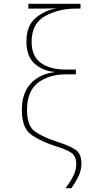

<svg xmlns="http://www.w3.org/2000/svg" viewBox="-20 -780 540 1002"><path d="M353 202Q375 170 390 139Q405 108 405 73Q405 19 369 -2Q333 -23 279 -40Q208 -63 164.5 -92Q121 -121 121 -206Q121 -304 178 -348Q235 -392 326 -392H376V-417H326Q242 -417 193.5 -451.5Q145 -486 145 -562Q145 -658 216 -696.5Q287 -735 375 -735H400V-760H128V-735H188Q217 -735 238 -735.5Q259 -736 274 -737Q207 -723 162.5 -683Q118 -643 118 -564Q118 -485 161 -447.5Q204 -410 262 -405V-403Q185 -393 139.5 -343Q94 -293 94 -206Q94 -109 146.5 -74.5Q199 -40 268 -18Q324 -1 351 16.5Q378 34 378 76Q378 102 366 130.5Q354 159 322 202Z"/></svg>

Font: Noto Sans Mono UI Condensed Thin
Style: Regular
Weight: 250
Width: 3
Designer: Monotype Design team
Foundry: Monotype Imaging Inc.
Version: 1.000